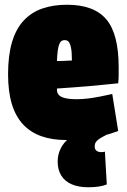

<svg xmlns="http://www.w3.org/2000/svg" viewBox="-20 -580 537 809"><path d="M259 10Q200 10 154.5 -6Q109 -22 77.5 -55.5Q46 -89 30 -141.5Q14 -194 14 -267Q14 -346 30.5 -402Q47 -458 79.5 -493Q112 -528 158 -544Q204 -560 262 -560Q376 -560 428 -498.5Q480 -437 480 -297Q480 -285 480 -265Q480 -245 478 -229Q455 -227 422.5 -223.5Q390 -220 354.5 -217Q319 -214 284 -211.5Q249 -209 220 -207Q220 -206 220 -204Q220 -202 220 -200Q220 -190 227 -181Q234 -172 252.5 -167Q271 -162 305 -162Q327 -162 351 -165Q375 -168 401 -173Q427 -178 453 -184L478 -28Q443 -15 409 -6.5Q375 2 338.5 6Q302 10 259 10ZM220 -323Q227 -323 234.5 -323Q242 -323 250.5 -323.5Q259 -324 267.5 -324.5Q276 -325 283 -325Q283 -361 279 -379.5Q275 -398 269 -404.5Q263 -411 252 -411Q245 -411 239.5 -407.5Q234 -404 230 -394.5Q226 -385 223.5 -367.5Q221 -350 220 -323ZM351 209Q311 209 282 196.5Q253 184 238 159.5Q223 135 223 101Q223 71 235.5 46Q248 21 270 3.5Q292 -14 319 -22L427 -11Q409 -2 398.5 5Q388 12 383.5 19.5Q379 27 379 37Q379 49 386.5 55Q394 61 406 61Q411 61 415 60.5Q419 60 422 59L430 197Q416 203 396.5 206Q377 209 351 209Z"/></svg>

Font: Georama SemiCondensed Black
Style: Regular
Weight: 900
Width: 4
Designer: Jean-Baptiste Levee
Foundry: Production Type
Version: Version 1.001